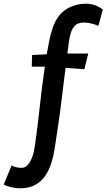

<svg xmlns="http://www.w3.org/2000/svg" viewBox="-92 -790 600 1040"><path d="M82 -492 161 -496 173 -560Q186 -625 202 -661Q218 -697 241 -719Q266 -744 301.5 -757Q337 -770 372 -770Q398 -770 420 -762.5Q442 -755 465 -739L441 -650Q420 -659 399.5 -663.5Q379 -668 363 -668Q346 -668 332.5 -663Q319 -658 308.5 -645Q298 -632 291 -610Q284 -588 280 -554L273 -500H386L365 -415L263 -422L232 -173Q225 -120 218.5 -80.5Q212 -41 206 2Q189 122 142.5 176Q96 230 19 230Q-5 230 -29 224.5Q-53 219 -72 210L-29 106Q-8 119 25 119Q43 119 56 105.5Q69 92 77.5 73Q86 54 90.5 34Q95 14 97 0Q112 -106 123.5 -213Q135 -320 151 -429H80Z"/></svg>

Font: Cantora One
Style: Regular
Weight: 400
Designer: Pablo Impallari, Rodrigo Fuenzalida
Foundry: Pablo Impallari
Version: Version 1.002; ttfautohint (v0.8) -G 200 -r 50